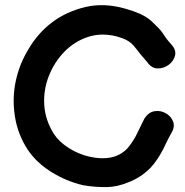

<svg xmlns="http://www.w3.org/2000/svg" viewBox="-20 -739 735 763"><path d="M310 -3Q356 5 401.5 4.5Q447 4 494 -16Q541 -35 577 -71Q604 -99 629 -147L639 -168L651 -192Q656 -202 662 -212Q676 -236 667.5 -257Q659 -278 638 -289.5Q617 -301 593.5 -297Q570 -293 554 -268Q554 -267 519 -197Q500 -164 485 -148Q433 -95 337 -116Q292 -126 253 -151Q214 -176 194 -207Q160 -261 156 -320.5Q152 -380 173.5 -435.5Q195 -491 235 -532.5Q275 -574 329 -592Q383 -610 445 -594Q470 -587 485 -578.5Q500 -570 511 -557.5Q522 -545 537 -525L566 -491Q583 -467 607 -467Q631 -467 650.5 -481.5Q670 -496 675.5 -518Q681 -540 662 -561Q645 -580 637.5 -591Q630 -602 625 -609.5Q620 -617 610.5 -627Q601 -637 581 -656Q561 -673 536.5 -684Q512 -695 480 -704Q394 -729 319 -711Q244 -693 188 -651Q131 -608 94 -545Q58 -487 43 -418.5Q28 -350 39 -278Q50 -206 89 -146Q123 -94 182.5 -56.5Q242 -19 310 -3Z"/></svg>

Font: Balsamiq Sans
Style: Bold
Weight: 700
Designer: Michael Angeles
Foundry: Balsamiq SRL
Version: Version 1.020; ttfautohint (v1.8.4.7-5d5b);gftools[0.9.26]